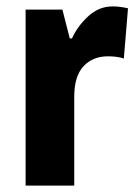

<svg xmlns="http://www.w3.org/2000/svg" viewBox="-20 -580 430 600"><path d="M332 -560Q355 -560 380 -554L367 -397Q348 -404 317 -404Q270 -404 241 -373Q212 -342 212 -278V0H60V-550H175L198 -460H205Q222 -498 255.5 -529Q289 -560 332 -560Z"/></svg>

Font: Noto Sans Ethiopic Condensed ExtraBold
Style: Regular
Weight: 800
Width: 3
Designer: Monotype Design Team
Foundry: Monotype Imaging Inc.
Version: Version 2.102; ttfautohint (v1.8.4.7-5d5b)